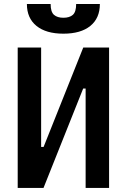

<svg xmlns="http://www.w3.org/2000/svg" viewBox="-20 -928 626 948"><path d="M67.4 0V-693.4H183.1V-202.6H195.3L391.1 -693.4H518.6V0H402.8V-490.7H390.6L194.8 0ZM293 -761.7Q207.5 -761.7 160.2 -800Q112.8 -838.4 112.8 -908.2H230Q230 -869.1 246.6 -854.7Q263.2 -840.3 293 -840.3Q323.2 -840.3 339.6 -854.7Q356 -869.1 356 -908.2H473.1Q473.1 -838.4 426 -800Q378.9 -761.7 293 -761.7Z"/></svg>

Font: CaskaydiaCove NF SemiBold
Style: Regular
Weight: 600
Designer: Aaron Bell
Foundry: Saja Typeworks
Version: Version 2111.001; VTT 6.35;Nerd Fonts 3.2.1